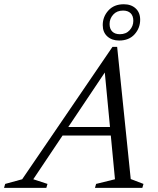

<svg xmlns="http://www.w3.org/2000/svg" viewBox="-86 -906 762 926"><path d="M183.5 -252.5 197.5 -293.5H511.5L497.5 -252.5ZM544.5 -42.5 606 -19 600.5 0H372L377.5 -19L468.5 -41.5L415.5 -597.5H447L74.5 -41.5L143 -19L137.5 0H-66.5L-61 -19L21 -41.5L456.5 -680H479ZM511 -885.5Q546.5 -885.5 568.2 -865.5Q590 -845.5 590 -811Q590 -770.5 563 -740.5Q536 -710.5 488.5 -710.5Q453.5 -710.5 431.5 -730.5Q409.5 -750.5 409.5 -785Q409.5 -825.5 436.8 -855.5Q464 -885.5 511 -885.5ZM492 -741Q522 -741 539.5 -760.5Q557 -780 557 -805.5Q557 -829.5 544 -842.2Q531 -855 507.5 -855Q477.5 -855 460 -835.5Q442.5 -816 442.5 -790.5Q442.5 -766.5 455.5 -753.8Q468.5 -741 492 -741Z"/></svg>

Font: Newsreader Text
Style: Italic
Weight: 400
Italic angle: -17°
Designer: Hugues Gentile
Foundry: Production Type
Version: Version 1.001